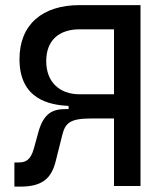

<svg xmlns="http://www.w3.org/2000/svg" viewBox="-20 -713 626 736"><path d="M35.2 2.4H58.6C148.9 2.4 178.7 -35.6 193.8 -96.2L218.8 -195.8C230 -239.7 246.6 -258.8 327.6 -258.8H417V0H518.6V-693.4H285.2C141.6 -693.4 54.7 -618.2 54.7 -486.3C54.7 -332.5 169.4 -310.5 242.7 -307.1L243.2 -294.9H231.9C184.1 -294.9 147.9 -280.8 127.4 -207.5L109.9 -144C97.2 -97.7 76.7 -90.3 51.3 -90.3H35.2ZM417 -351.6H285.2C207.5 -351.6 157.2 -399.4 157.2 -478.5C157.2 -559.6 207.5 -600.6 285.2 -600.6H417Z"/></svg>

Font: Cascadia Code PL
Style: Regular
Weight: 400
Monospace: yes
Designer: Aaron Bell
Foundry: Saja Typeworks
Version: Version 2404.023